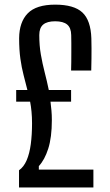

<svg xmlns="http://www.w3.org/2000/svg" viewBox="-20 -828 484 848"><path d="M64 0V-76Q85 -90.5 97.8 -120.2Q110.5 -150 116 -191.5Q121.5 -233 121.5 -283.5Q121.5 -311 119.2 -334.8Q117 -358.5 113 -379H51.5V-430.5H101Q93 -463 84.2 -496.2Q75.5 -529.5 70 -568.8Q64.5 -608 64.5 -659Q65 -730.5 102.5 -769Q140 -807.5 223.5 -807.5Q307 -807.5 344 -772.8Q381 -738 383.5 -658.5Q384 -635.5 384.2 -614.5Q384.5 -593.5 384 -570.2Q383.5 -547 383 -516.5H294Q294.5 -533 294.8 -553.8Q295 -574.5 295 -596.5Q295 -618.5 295 -638.5Q295 -658.5 294.5 -673Q294 -705 276.8 -719.5Q259.5 -734 223.5 -734Q188 -734 170.8 -719.5Q153.5 -705 153.5 -673Q153.5 -626.5 160.5 -586.8Q167.5 -547 177.2 -509.2Q187 -471.5 195.5 -430.5H294V-379H203Q205.5 -360.5 207.2 -340.2Q209 -320 209 -297.5Q209 -221 193 -171.2Q177 -121.5 151.5 -94.5V-79H392.5V0Z"/></svg>

Font: Big Shoulders Text Thin Medium
Style: Regular
Weight: 500
Version: Version 2.002